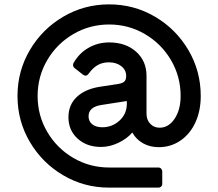

<svg xmlns="http://www.w3.org/2000/svg" viewBox="-20 -748 998 878"><path d="M60 -309Q60 -423 116.5 -519Q173 -615 269 -671.5Q365 -728 479 -728Q593 -728 689 -671.5Q785 -615 841.5 -519Q898 -423 898 -309Q898 -241 873.5 -188Q849 -135 805 -105Q761 -75 706 -75Q666 -75 634.5 -92.5Q603 -110 585 -142Q560 -113 520.5 -94.5Q481 -76 442 -76Q377 -76 335 -114Q293 -152 293 -212Q293 -268 330.5 -304Q368 -340 435 -351L520 -364Q540 -367 548.5 -375Q557 -383 557 -401Q557 -428 534.5 -445.5Q512 -463 478 -463Q449 -463 427 -450.5Q405 -438 386 -412Q379 -402 371 -402Q366 -402 359 -407L322 -436Q314 -442 314 -451Q314 -457 317 -461Q342 -505 385 -529.5Q428 -554 479 -554Q555 -554 602.5 -511.5Q650 -469 650 -401V-228Q650 -200 667 -182Q684 -164 710 -164Q751 -164 778.5 -205Q806 -246 806 -309Q806 -398 762 -473Q718 -548 643 -592Q568 -636 479 -636Q390 -636 315 -592Q240 -548 196 -473Q152 -398 152 -309Q152 -220 196 -145Q240 -70 315 -26Q390 18 479 18H704Q712 18 717 23.5Q722 29 722 36V92Q722 100 717 105Q712 110 704 110H479Q365 110 269 53.5Q173 -3 116.5 -99Q60 -195 60 -309ZM560 -274V-286L444 -268Q385 -259 385 -216Q385 -193 402 -179.5Q419 -166 448 -166Q493 -166 526.5 -196.5Q560 -227 560 -274Z"/></svg>

Font: Miriam Libre
Style: Bold
Weight: 700
Designer: Michal Sahar
Foundry: Hagilda
Version: Version 1.001